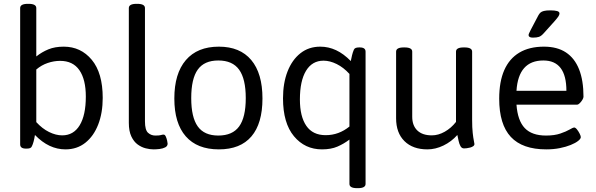

<svg xmlns="http://www.w3.org/2000/svg" viewBox="-20 -772 3104 1000"><path d="M321 6Q278 6 238.5 -12.5Q199 -31 162 -69Q156 -30 146 -10Q143 -3 136.5 -0.5Q130 2 119 2H115Q85 2 85 -20V-730Q85 -752 125 -752H129Q169 -752 169 -730V-478Q198 -501 232 -515Q266 -529 312 -529Q401 -529 458 -460.5Q515 -392 515 -262Q515 -184 491.5 -123.5Q468 -63 424.5 -28.5Q381 6 321 6ZM304 -67Q363 -67 395 -119.5Q427 -172 427 -269Q427 -358 393.5 -406.5Q360 -455 293 -455Q261 -455 228.5 -444Q196 -433 169 -410V-136Q200 -102 235.5 -84.5Q271 -67 304 -67Z M780 6Q761 6 739 0.5Q717 -5 697 -19.5Q677 -34 664 -61.5Q651 -89 651 -132V-730Q651 -752 691 -752H695Q735 -752 735 -730V-140Q735 -95 751 -80.5Q767 -66 789 -66Q811 -66 818 -68.5Q825 -71 832 -71Q839 -71 843.5 -61Q848 -51 850.5 -39.5Q853 -28 853 -24Q853 -11 840.5 -4.5Q828 2 811 4Q794 6 780 6Z M1120 6Q1007 6 947.5 -62Q888 -130 888 -259Q888 -389 948 -459Q1008 -529 1120 -529Q1230 -529 1288.5 -459.5Q1347 -390 1347 -259Q1347 -129 1289.5 -61.5Q1232 6 1120 6ZM1117 -66Q1191 -66 1225.5 -113.5Q1260 -161 1260 -261Q1260 -361 1225.5 -409Q1191 -457 1117 -457Q1044 -457 1010 -409.5Q976 -362 976 -261Q976 -161 1010 -113.5Q1044 -66 1117 -66Z M1840 208Q1800 208 1800 186V-45Q1771 -23 1737.5 -8.5Q1704 6 1657 6Q1568 6 1511 -62.5Q1454 -131 1454 -260Q1454 -339 1477.5 -399.5Q1501 -460 1544.5 -494.5Q1588 -529 1648 -529Q1691 -529 1730.5 -510.5Q1770 -492 1807 -454Q1810 -469 1813.5 -484Q1817 -499 1823 -513Q1826 -520 1833 -522.5Q1840 -525 1850 -525H1854Q1884 -525 1884 -503V186Q1884 208 1844 208ZM1676 -68Q1711 -68 1742 -79.5Q1773 -91 1800 -113V-387Q1769 -421 1733.5 -438.5Q1698 -456 1665 -456Q1606 -456 1574 -403.5Q1542 -351 1542 -254Q1542 -165 1575.5 -116.5Q1609 -68 1676 -68Z M2206 6Q2130 6 2086.5 -37Q2043 -80 2043 -156V-503Q2043 -525 2083 -525H2087Q2127 -525 2127 -503V-164Q2127 -118 2153.5 -92.5Q2180 -67 2229 -67Q2263 -67 2296.5 -86Q2330 -105 2355 -137V-503Q2355 -525 2395 -525H2399Q2439 -525 2439 -503V-148Q2439 -107 2442 -80Q2445 -53 2448 -39Q2451 -25 2451 -22Q2451 -15 2444.5 -10.5Q2438 -6 2429 -3.5Q2420 -1 2411 0Q2402 1 2397 1Q2385 1 2378.5 -10.5Q2372 -22 2368.5 -38.5Q2365 -55 2362 -69Q2331 -34 2289.5 -14Q2248 6 2206 6Z M2825 6Q2701 6 2640.5 -59Q2580 -124 2580 -258Q2580 -347 2606.5 -407Q2633 -467 2685 -498Q2737 -529 2813 -529Q2882 -529 2927.5 -499Q2973 -469 2996 -411Q3019 -353 3019 -268Q3019 -262 3013.5 -252.5Q3008 -243 3000 -235Q2992 -227 2986 -227H2670Q2676 -144 2713 -105Q2750 -66 2824 -66Q2868 -66 2898.5 -76.5Q2929 -87 2947 -97.5Q2965 -108 2970 -108Q2977 -108 2985 -98Q2993 -88 2999 -76Q3005 -64 3005 -58Q3005 -49 2991 -38Q2977 -27 2952.5 -17Q2928 -7 2895.5 -0.5Q2863 6 2825 6ZM2670 -299H2930Q2930 -378 2900 -417.5Q2870 -457 2810 -457Q2745 -457 2710 -417.5Q2675 -378 2670 -299ZM2755 -576Q2744 -576 2738.5 -579.5Q2733 -583 2733 -589Q2733 -594 2736.5 -600.5Q2740 -607 2744 -616L2784 -692Q2789 -701 2795 -706.5Q2801 -712 2813 -715Q2825 -718 2846 -718Q2869 -718 2881.5 -714.5Q2894 -711 2894 -702Q2894 -695 2888 -686Q2882 -677 2867 -660L2813 -600Q2799 -584 2787 -580Q2775 -576 2755 -576Z"/></svg>

Font: Asap
Style: Regular
Weight: 400
Designer: Pablo Cosgaya
Foundry: Omnibus-Type
Version: Version 3.001